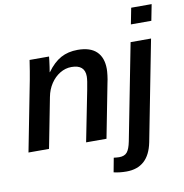

<svg xmlns="http://www.w3.org/2000/svg" viewBox="-97 -817 1066 1115"><g transform="rotate(-10 435.5 -259.0)"><path d="M195.8 -295.9 138.2 0H17.1L98.1 -415.5Q102.1 -436 106.7 -464.4Q111.3 -492.7 116.7 -528.3H231.4Q231.4 -525.4 229.2 -507.1Q227.1 -488.8 224.1 -468.5Q221.2 -448.2 219.2 -438H220.7Q258.8 -490.7 301.8 -514.2Q344.7 -537.6 401.4 -537.6Q475.1 -537.6 512.2 -502Q549.3 -466.3 549.3 -398.9Q549.3 -385.7 546.4 -361.3Q543.5 -336.9 539.1 -318.8L477.1 0H356.9L416 -298.8Q427.2 -354.5 427.2 -377Q427.2 -445.8 348.6 -445.8Q313 -445.8 281 -426.5Q249 -407.2 226.6 -373.5Q204.1 -339.8 195.8 -295.9ZM871.1 -724.6 852.5 -629.4H731.9L750.5 -724.6ZM559.1 207.5Q518.6 207.5 483.9 199.2L499.5 115.7Q508.3 116.7 516.4 117.4Q524.4 118.2 531.7 118.2Q563 118.2 578.1 100.1Q593.3 82 602.1 37.1L712.4 -528.3H833L717.8 63.5Q703.1 136.2 663.3 171.9Q623.5 207.5 559.1 207.5Z"/></g></svg>

Font: Arimo SemiBold
Style: Italic
Weight: 600
Italic angle: -12°
Version: Version 1.33